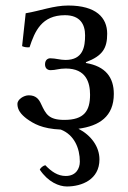

<svg xmlns="http://www.w3.org/2000/svg" viewBox="-20 -459 462 695"><path d="M124 155C154 200 194 216 222 216C276 216 340 191 340 118C340 72 310 31 264 7C339 -3 392 -37 392 -119C392 -179 362 -219 291 -231V-234C352 -257 368 -285 368 -337C368 -395 328 -439 227 -439C174 -439 127 -420 73 -411L60 -292C68 -288 78 -287 87 -288C106 -346 131 -404 215 -404C270 -404 288 -371 288 -331C288 -290 281 -242 217 -242C198 -242 181 -248 162 -248C153 -248 143 -242 143 -226C143 -210 154 -205 163 -205C182 -205 193 -211 218 -211C292 -211 306 -160 306 -116C306 -57 284 -25 213 -25C156 -25 146 -46 129 -82C121 -100 110 -114 84 -114C66 -114 43 -99 43 -83C43 -61 56 -45 77 -29C101 -12 131 7 200 10C249 29 269 78 269 126C269 151 255 178 218 178C189 178 166 162 144 139C136 141 127 148 124 155Z"/></svg>

Font: Libertinus Math
Style: Regular
Weight: 400
Designer: Philipp H. Poll, Khaled Hosny
Foundry: Caleb Maclennan
Version: Version 7.050;RELEASE